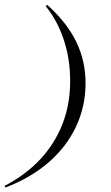

<svg xmlns="http://www.w3.org/2000/svg" viewBox="-95 -651 477 825"><path d="M-71.8 154.8 -75 147.6Q16.1 100 78.6 32.7Q141.1 -34.7 173.8 -119Q206.5 -203.2 206.5 -303.2Q206.5 -397.6 179 -480.2Q151.6 -562.9 101.6 -624.2L107.3 -630.6Q191.9 -554.8 232.3 -472.2Q272.6 -389.5 272.6 -293.5Q272.6 -193.5 231.5 -106.5Q190.3 -19.4 113.3 47.2Q36.3 113.7 -71.8 154.8Z"/></svg>

Font: Playfair 144pt Light
Style: Italic
Weight: 300
Italic angle: -15.6°
Designer: Claus Eggers Sørensen
Foundry: Claus Eggers Sørensen
Version: Version 2.001;gftools[0.9.30]